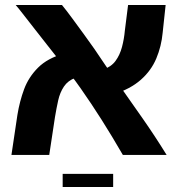

<svg xmlns="http://www.w3.org/2000/svg" viewBox="-20 -623 716 772"><path d="M474 0Q430 -76 388.5 -141.5Q347 -207 304.5 -267.5Q262 -328 214 -386Q194 -411 169.5 -442.5Q145 -474 120.5 -505Q96 -536 76 -562Q56 -588 43 -603H229Q248 -580 271 -548.5Q294 -517 317.5 -485Q341 -453 359 -427Q405 -358 454 -288.5Q503 -219 553 -147.5Q603 -76 650 0ZM26 0 50 -161Q59 -216 77 -264.5Q95 -313 133 -351Q171 -389 238 -408L283 -310Q253 -299 237 -275Q221 -251 214 -219.5Q207 -188 201 -152L178 0ZM437 -244 392 -342Q427 -354 444.5 -378Q462 -402 470.5 -434Q479 -466 482 -500L495 -603H646L634 -491Q629 -437 608.5 -388Q588 -339 546 -302Q504 -265 437 -244ZM232 129V76H435V129Z"/></svg>

Font: Noto Sans Hebrew Thin
Style: Bold
Weight: 700
Version: Version 3.001